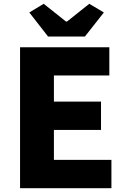

<svg xmlns="http://www.w3.org/2000/svg" viewBox="-20 -995 670 1015"><path d="M234 -802H429L529 -929L452 -975L334 -881H329L211 -975L135 -929ZM86 0H569V-150H265V-308H514V-458H265V-596H558V-745H86Z"/></svg>

Font: Noto Sans JP Black
Style: Regular
Weight: 900
Designer: Ryoko NISHIZUKA  (kana, bopomofo & ideographs); Paul D. Hunt (Latin, Greek & Cyrillic); Sandoll Communications , Soo-you
Foundry: Adobe
Version: Version 2.002;hotconv 1.0.116;makeotfexe 2.5.65601